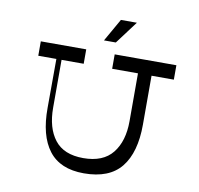

<svg xmlns="http://www.w3.org/2000/svg" viewBox="-94 -999 1135 1097"><g transform="rotate(10 473.5 -450.0)"><path d="M747.1 -332.8Q747.1 -171.2 678.6 -85.6Q610 0 462.2 0Q324.4 0 258.8 -86Q193.1 -172 194.1 -332.8L195.1 -660.5H225.1V-339Q225.1 -221.6 278 -153.4Q330.9 -85.1 444.2 -85.1Q558.9 -85.1 613.6 -153.7Q668.4 -222.2 668.4 -339V-660.5H747.1ZM876.5 -616.4H518.6V-700H876.5ZM353.5 -616.4H90V-700H353.5ZM612.1 -900 513.1 -768H444.4L519.4 -900Z"/></g></svg>

Font: Space Cowgirl
Style: Regular
Weight: 400
Designer: Valery Marier
Foundry: Valery Marier
Version: Version 1.000